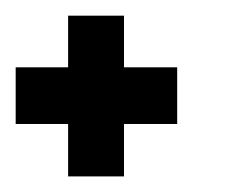

<svg xmlns="http://www.w3.org/2000/svg" viewBox="-20 -333 290 245"><path d="M0 -174.8V-225.1V-247.1H66.9V-313H138.2V-247.1H206.1V-174.8H138.2V-107.9H66.9V-174.8Z"/></svg>

Font: Wyoming
Style: Regular
Weight: 400
Designer: Old Hat Creative
Version: Version 2.00 2016